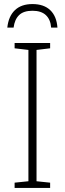

<svg xmlns="http://www.w3.org/2000/svg" viewBox="-20 -926 319 946"><path d="M227 0H52V-26L120 -33V-680L52 -688V-714H227V-688L160 -680V-33L227 -26ZM140 -906Q196 -906 227.5 -876Q259 -846 263 -790H232Q229 -830 206 -851.5Q183 -873 140 -873Q96 -873 74 -851.5Q52 -830 47 -790H16Q22 -846 53.5 -876Q85 -906 140 -906Z"/></svg>

Font: Noto Sans Disp ExtLt
Style: Regular
Weight: 200
Designer: Monotype Design Team
Foundry: Monotype Imaging Inc.
Version: Version 2.000;GOOG;noto-source:20170915:90ef993387c0